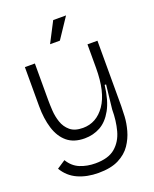

<svg xmlns="http://www.w3.org/2000/svg" viewBox="-154 -779 812 1012"><g transform="rotate(-20 252.0 -272.5)"><path d="M221 147Q157 147 106.5 124.5Q56 102 27 53L74 22Q98 62 137 78Q176 94 223 94Q296 94 334.5 61Q373 28 387.5 -26Q402 -80 402 -143L417 -278H409Q399 -194 371 -143.5Q343 -93 303 -71Q263 -49 215 -49Q154 -49 117 -80Q80 -111 63 -166Q46 -221 46 -291V-510H102V-305Q102 -280 104 -246Q106 -212 117 -179.5Q128 -147 153.5 -125.5Q179 -104 225 -104Q301 -104 349 -173Q397 -242 397 -378V-510H453V-144Q453 -122 451 -85.5Q449 -49 438 -9Q427 31 403 66.5Q379 102 335 124.5Q291 147 221 147ZM267 -578H212L271 -692H343Z"/></g></svg>

Font: Bricolage Grotesque 48pt ExtraLight
Style: Regular
Weight: 200
Designer: Mathieu Triay
Foundry: Atelier Triay
Version: Version 1.000; ttfautohint (v1.8.4.7-5d5b);gftools[0.9.32]